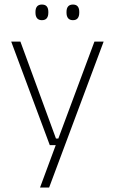

<svg xmlns="http://www.w3.org/2000/svg" viewBox="-20 -674 518 866"><path d="M260 -49 239.5 -39.5 406 -486.5H447.5L201.5 172H160.5L237 -34.5L252.5 -19.5H204.5L30.5 -486.5H72L232.5 -49ZM169 -583Q154.5 -583 147.2 -591.8Q140 -600.5 140 -617V-620.5Q140 -636.5 147.2 -645Q154.5 -653.5 169 -653.5Q184 -653.5 191 -645Q198 -636.5 198 -620.5V-617Q198 -600.5 191 -591.8Q184 -583 169 -583ZM309 -583Q294.5 -583 287.2 -591.8Q280 -600.5 280 -617V-620.5Q280 -636.5 287.2 -645Q294.5 -653.5 309 -653.5Q323.5 -653.5 330.5 -645Q337.5 -636.5 337.5 -620.5V-617Q337.5 -600.5 330.5 -591.8Q323.5 -583 309 -583Z"/></svg>

Font: Anek Gujarati Medium ExtraLight
Style: Regular
Weight: 250
Version: Version 1.003